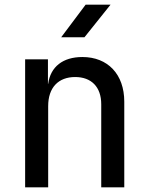

<svg xmlns="http://www.w3.org/2000/svg" viewBox="-20 -805 640 825"><path d="M348 -785 243 -645H343L455 -785ZM334 -560C250 -560 197 -518 187 -445H186V-550H88V0H187V-349C187 -429 231 -474 303 -474C372 -474 415 -432 415 -357V0H514V-368C514 -486 443 -560 334 -560Z"/></svg>

Font: Tekne LDO Medium
Style: Regular
Weight: 500
Monospace: yes
Designer: Alessio Laiso, Mario Rullo, Paolo Rosset
Foundry: Alessio Laiso
Version: Version 1.000;hotconv 1.0.109;makeotfexe 2.5.65596